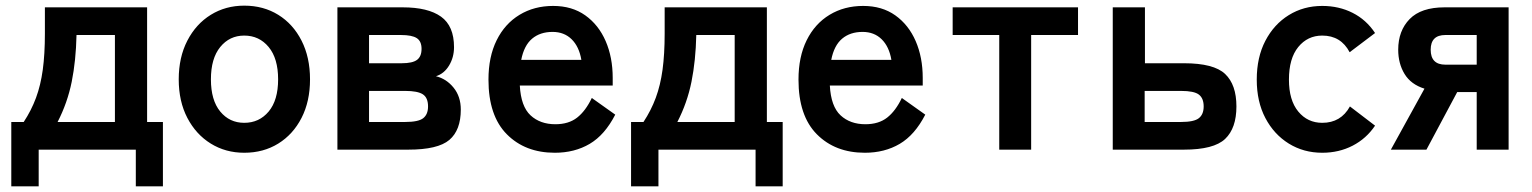

<svg xmlns="http://www.w3.org/2000/svg" viewBox="-20 -530 5425 680"><path d="M20 130V-98H64Q91 -139 107.5 -183.5Q124 -228 131.5 -283Q139 -338 139 -411V-504H501V-98H557V130H461V0H117V130ZM184 -98H387V-406H251Q249 -315 234 -240.5Q219 -166 184 -98Z M845 11Q779 11 726.5 -21.5Q674 -54 643.5 -112.5Q613 -171 613 -249Q613 -327 643.5 -386Q674 -445 726.5 -477.5Q779 -510 845 -510Q913 -510 965.5 -477.5Q1018 -445 1048 -386Q1078 -327 1078 -249Q1078 -171 1048 -112.5Q1018 -54 965.5 -21.5Q913 11 845 11ZM845 -95Q898 -95 931.5 -135Q965 -175 965 -249Q965 -323 931.5 -363.5Q898 -404 845 -404Q793 -404 760 -363.5Q727 -323 727 -249Q727 -175 760 -135Q793 -95 845 -95Z M1175 0V-504H1406Q1496 -504 1542 -471Q1588 -438 1588 -363Q1588 -327 1570.5 -298Q1553 -269 1524 -260Q1561 -251 1586.5 -219.5Q1612 -188 1612 -142Q1612 -69 1571.5 -34.5Q1531 0 1426 0ZM1287 -98H1415Q1462 -98 1479 -111.5Q1496 -125 1496 -153Q1496 -184 1477.5 -196Q1459 -208 1415 -208H1287ZM1287 -306H1403Q1441 -306 1457 -318Q1473 -330 1473 -357Q1473 -384 1456 -395Q1439 -406 1400 -406H1287Z M1945 11Q1840 11 1775 -54.5Q1710 -120 1710 -248Q1710 -329 1739 -387.5Q1768 -446 1820 -477.5Q1872 -509 1939 -509Q2006 -509 2053 -475.5Q2100 -442 2125 -384.5Q2150 -327 2150 -254V-227H1821Q1825 -153 1859 -121.5Q1893 -90 1947 -90Q1994 -90 2024 -113.5Q2054 -137 2076 -183L2159 -124Q2122 -52 2068.5 -20.5Q2015 11 1945 11ZM1826 -318H2039Q2031 -365 2004.5 -391Q1978 -417 1937 -417Q1893 -417 1864.5 -393Q1836 -369 1826 -318Z M2215 130V-98H2259Q2286 -139 2302.5 -183.5Q2319 -228 2326.5 -283Q2334 -338 2334 -411V-504H2696V-98H2752V130H2656V0H2312V130ZM2379 -98H2582V-406H2446Q2444 -315 2429 -240.5Q2414 -166 2379 -98Z M3043 11Q2938 11 2873 -54.5Q2808 -120 2808 -248Q2808 -329 2837 -387.5Q2866 -446 2918 -477.5Q2970 -509 3037 -509Q3104 -509 3151 -475.5Q3198 -442 3223 -384.5Q3248 -327 3248 -254V-227H2919Q2923 -153 2957 -121.5Q2991 -90 3045 -90Q3092 -90 3122 -113.5Q3152 -137 3174 -183L3257 -124Q3220 -52 3166.5 -20.5Q3113 11 3043 11ZM2924 -318H3137Q3129 -365 3102.5 -391Q3076 -417 3035 -417Q2991 -417 2962.5 -393Q2934 -369 2924 -318Z M3519 0V-406H3354V-504H3798V-406H3632V0Z M3921 0V-504H4035V-306H4173Q4279 -306 4319 -268Q4359 -230 4359 -153Q4359 -76 4319 -38Q4279 0 4173 0ZM4034 -98H4163Q4209 -98 4226 -111.5Q4243 -125 4243 -153Q4243 -182 4226 -195Q4209 -208 4163 -208H4034Z M4663 11Q4597 11 4544.5 -21.5Q4492 -54 4461.5 -112Q4431 -170 4431 -248Q4431 -327 4461.5 -385.5Q4492 -444 4544.5 -476.5Q4597 -509 4663 -509Q4722 -509 4770.5 -484.5Q4819 -460 4850 -413L4760 -345Q4729 -404 4663 -404Q4611 -404 4578 -363.5Q4545 -323 4545 -248Q4545 -175 4578 -135Q4611 -95 4663 -95Q4729 -95 4761 -153L4850 -85Q4819 -39 4770.5 -14Q4722 11 4663 11Z M4906 0 5025 -216Q4977 -231 4954.5 -268Q4932 -305 4932 -354Q4932 -421 4972.5 -462.5Q5013 -504 5096 -504H5323V0H5210V-204H5141L5032 0ZM5099 -301H5210V-406H5099Q5047 -406 5047 -354Q5047 -301 5099 -301Z"/></svg>

Font: Zen Kaku Gothic New
Style: Bold
Weight: 700
Designer: Yoshimichi Ohira
Foundry: Positype
Version: Version 1.002